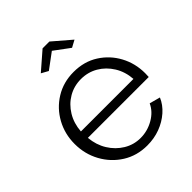

<svg xmlns="http://www.w3.org/2000/svg" viewBox="-204 -857 995 995"><g transform="rotate(-45 293.5 -360.0)"><path d="M300 10Q225 10 166 -27Q107 -64 73 -126Q39 -188 39 -262Q39 -335 72.5 -396Q106 -457 165 -493.5Q224 -530 299 -530Q376 -530 434 -493Q492 -456 524.5 -395.5Q557 -335 557 -263Q557 -247 556 -236H110Q115 -180 142 -136.5Q169 -93 211 -67.5Q253 -42 303 -42Q354 -42 399 -68Q444 -94 463 -136L522 -120Q506 -82 472.5 -52.5Q439 -23 395 -6.5Q351 10 300 10ZM108 -285H493Q489 -341 462 -384.5Q435 -428 393 -452.5Q351 -477 300 -477Q249 -477 207 -452.5Q165 -428 138.5 -384.5Q112 -341 108 -285ZM174 -645 272 -730H322L421 -645L382 -624L297 -687L212 -624Z"/></g></svg>

Font: Raleway
Style: Regular
Weight: 400
Designer: Matt McInerney, Pablo Impallari, Rodrigo Fuenzalida
Foundry: Matt McInerney, Pablo Impallari, Rodrigo Fuenzalida
Version: Version 4.101;RELEASE